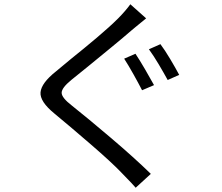

<svg xmlns="http://www.w3.org/2000/svg" viewBox="-20 -821 1040 900"><path d="M615 -569Q635 -539 660 -496Q685 -453 702 -422L646 -398Q629 -431 605.5 -473Q582 -515 562 -546ZM732 -614Q753 -586 778 -544Q803 -502 820 -470L766 -446Q748 -479 724 -519.5Q700 -560 678 -590ZM591 -801 665 -735Q641 -716 615 -694Q605 -686 597 -679Q559 -646 503 -600Q447 -554 392 -509Q347 -473 314 -446Q269 -409 269 -386Q269 -363 317 -326Q390 -268 499.5 -175Q609 -82 687 -6L616 59Q597 37 575 15Q561 1 548 -13Q502 -61 406.5 -143.5Q311 -226 236 -288Q166 -345 170 -388.5Q174 -432 242 -486Q272 -511 313 -545Q373 -593 434 -644.5Q495 -696 534 -735Q550 -751 565.5 -769Q581 -787 591 -801Z"/></svg>

Font: Noto Sans CJK KR Regular (TTF)
Style: Regular
Weight: 400
Designer: Ryoko NISHIZUKA 西塚涼子 (kana & ideographs); Paul D. Hunt (Latin, Greek & Cyrillic); Wenlong ZHANG 张文龙 (bopomofo); Sandoll 
Foundry: Adobe Systems Incorporated
Version: Version 1.004;PS 1.004;hotconv 1.0.82;makeotf.lib2.5.63406